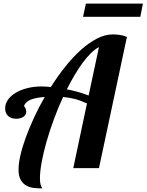

<svg xmlns="http://www.w3.org/2000/svg" viewBox="-20 -943 822 1077"><path d="M391.1 0 467.8 -362.8Q429.7 -380.4 398.2 -388.2Q366.7 -396 334 -398.9Q305.7 -337.9 282 -273.4Q258.3 -209 241 -148.2Q223.6 -87.4 213.9 -34.2Q204.1 19 204.1 58.1Q204.1 82 208.3 94.5Q212.4 106.9 217.8 113.8Q197.8 113.8 174.6 111.8Q151.4 109.9 131.1 99.9Q110.8 89.8 97.4 68.4Q84 46.9 84 7.8Q84 -25.4 94.5 -71.8Q105 -118.2 124.5 -171.6Q144 -225.1 170.9 -283.4Q197.8 -341.8 231 -398.9Q183.6 -396 153.6 -384.5Q123.5 -373 113.8 -347.2Q117.7 -347.2 122.3 -337.2Q127 -327.1 127 -315.9Q127 -297.9 110.6 -287.4Q94.2 -276.9 70.8 -276.9Q57.6 -276.9 46.4 -280.5Q35.2 -284.2 26.9 -291.3Q18.6 -298.3 13.7 -309.3Q8.8 -320.3 8.8 -335Q8.8 -360.4 24.2 -382.8Q39.6 -405.3 66.9 -421.9Q94.2 -438.5 131.6 -448.2Q168.9 -458 212.9 -458Q233.4 -458 265.1 -455.1Q303.2 -515.1 345.7 -568.6Q388.2 -622.1 433.1 -662.4Q478 -702.6 523.4 -726.3Q568.8 -750 612.8 -750Q630.4 -750 652.1 -747.1Q673.8 -744.1 691.9 -735.8L535.2 0ZM535.2 -679.2Q512.7 -667 489.5 -644.3Q466.3 -621.6 443.6 -590.6Q420.9 -559.6 398.4 -521.7Q376 -483.9 355 -441.9Q385.3 -436 416.5 -427.5Q447.8 -418.9 477.1 -407.2ZM767.1 -848.6H445.8L461.9 -922.9H781.7Z"/></svg>

Font: Lobster
Style: Regular
Weight: 400
Designer: Pablo Impallari
Foundry: Pablo Impallari
Version: Version 1.007; ttfautohint (v1.1) -l 8 -r 50 -G 50 -x 14 -D 